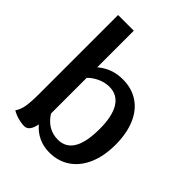

<svg xmlns="http://www.w3.org/2000/svg" viewBox="-222 -918 1054 1054"><g transform="rotate(45 305.0 -390.5)"><path d="M570 -277Q570 -190 542 -125Q514 -60 462.5 -25Q411 10 342 10Q297 10 258.5 -8Q220 -26 193 -59Q181 5 143 5Q120 5 94.5 -2Q69 -9 47 -22Q64 -46 70 -80.5Q76 -115 76 -182V-791H198V-507Q230 -534 266 -547Q302 -560 345 -560Q414 -560 465 -526Q516 -492 543 -428Q570 -364 570 -277ZM447 -277Q447 -376 415 -427.5Q383 -479 321 -479Q287 -479 254 -464Q221 -449 198 -425V-148Q246 -73 326 -73Q447 -73 447 -277Z"/></g></svg>

Font: Krub SemiBold
Style: Regular
Weight: 600
Version: Version 1.000; ttfautohint (v1.6)